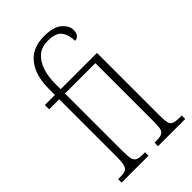

<svg xmlns="http://www.w3.org/2000/svg" viewBox="-234 -861 943 943"><g transform="rotate(-45 238.0 -389.0)"><path d="M26 0V-24H41Q65 -24 77 -29.5Q89 -35 94 -52Q99 -69 99 -105V-506H29V-536H99V-580Q99 -670 140.5 -724Q182 -778 265 -778Q331 -778 360.5 -752Q390 -726 390 -697Q390 -677 381 -665.5Q372 -654 357 -654Q357 -695 337.5 -722Q318 -749 264 -749Q217 -749 190 -724Q163 -699 151 -659.5Q139 -620 139 -575V-536H391V-100Q391 -66 395.5 -50Q400 -34 414 -29Q428 -24 456 -24H468V0H279V-24H285Q313 -24 327 -29Q341 -34 345.5 -49.5Q350 -65 350 -99V-506H139V-105Q139 -69 143.5 -52Q148 -35 160.5 -29.5Q173 -24 197 -24H213V0Z"/></g></svg>

Font: Noto Serif ExtraCondensed ExtraLight
Style: Regular
Weight: 200
Width: 2
Designer: Monotype Design Team
Foundry: Monotype Imaging Inc.
Version: Version 2.015